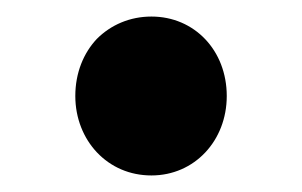

<svg xmlns="http://www.w3.org/2000/svg" viewBox="-20 -198 365 232"><path d="M97 -14C114 4 137 14 163 14C215 14 254 -28 254 -82C254 -137 215 -178 163 -178C137 -178 114 -168 97 -151C81 -134 71 -110 71 -82C71 -55 81 -31 97 -14Z"/></svg>

Font: GenSekiGothic2 TW B
Style: Regular
Weight: 700
Version: Version 2.100;PS 2.1;hotconv 16.6.51;makeotf.lib2.5.65220 DE